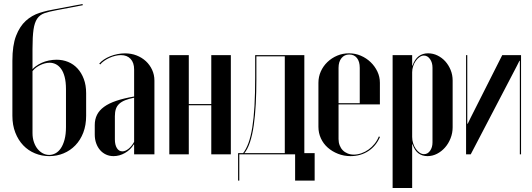

<svg xmlns="http://www.w3.org/2000/svg" viewBox="-20 -770 2654 958"><path d="M41.8 -192.2V-466.5Q41.8 -543.8 60.1 -591.1Q78.5 -638.5 108.6 -666Q138.8 -693.5 177.8 -705.9Q216.8 -718.2 258 -724.8L391.8 -750L393 -744L260.8 -718.8Q224.8 -712.2 201.8 -704.2Q178.8 -696.2 165.5 -676.8Q152.2 -657.2 147.2 -622.1Q142.2 -587 142.2 -525.8V-106Q142.2 -80.8 149.4 -60.4Q156.5 -40 168.1 -26.1Q179.8 -12.2 194.4 -4.6Q209 3 225.8 3Q241.5 3 256.6 -5Q271.8 -13 283.4 -30Q295 -47 302.1 -73.4Q309.2 -99.8 309.2 -136.2V-325.2Q309.2 -360.8 302.6 -386.1Q296 -411.5 284.5 -427Q273 -442.5 258.2 -449.8Q243.5 -457 227.8 -457Q203.5 -457 176.5 -443.1Q149.5 -429.2 135 -404.8L134.2 -413.5Q141.8 -426.8 155.9 -437.5Q170 -448.2 186.9 -456.1Q203.8 -464 223.4 -468Q243 -472 262 -472Q293.2 -472 320 -461Q346.8 -450 366.6 -428.5Q386.5 -407 398.1 -376Q409.8 -345 409.8 -305V-192.5Q409.8 -145.2 395.5 -108.1Q381.2 -71 356 -44.9Q330.8 -18.8 297.4 -4.9Q264 9 225.8 9Q188.2 9 154.5 -4.9Q120.8 -18.8 95.9 -44.9Q71 -71 56.4 -108.4Q41.8 -145.8 41.8 -192.2Z M452.8 -98.5Q452.8 -75.2 459.9 -55.2Q467 -35.2 479.5 -21Q492 -6.8 509 1.1Q526 9 546.5 9Q576.2 9 603.9 -6.9Q631.5 -22.8 647.2 -49H649.2V-27.5V0H750.5V-368Q750.5 -396.8 739 -421.6Q727.5 -446.5 707.8 -464.8Q688 -483 661.5 -493.4Q635 -503.8 603.5 -503.8Q585 -503.8 565.9 -500Q546.8 -496.2 529.5 -489.2Q512.2 -482.2 498.2 -472.8Q484.2 -463.2 475.2 -452.5L480.2 -448.5Q487.5 -457.5 499.2 -466Q511 -474.5 525.4 -481.1Q539.8 -487.8 555 -491.4Q570.2 -495 583.5 -495Q614 -495 631.6 -476.1Q649.2 -457.2 649.2 -423.5V-288.5Q597.5 -279.5 560.4 -267Q523.2 -254.5 499.2 -237Q475.2 -219.5 464 -197Q452.8 -174.5 452.8 -146.2ZM590.5 -14.8Q573.2 -14.8 563.2 -31.1Q553.2 -47.5 553.2 -74.5V-190.5Q553.2 -211.2 558.2 -226.2Q563.2 -241.2 574.9 -252Q586.5 -262.8 604.8 -270Q623 -277.2 649.2 -282.5V-62.2Q637.2 -40.2 621.2 -27.5Q605.2 -14.8 590.5 -14.8Z M824.8 -495V0H922V-244.8H1034.2V0H1131.8V-495H1034.2V-250.8H922V-495Z M1498.5 0V-495H1253.2V-384Q1253.2 -303 1249.8 -241.6Q1246.2 -180.1 1238.8 -134.2Q1231.2 -88.2 1219.8 -56.7Q1208.2 -25.2 1192.5 -5.2L1196.2 -2Q1214.2 -22 1226.8 -59Q1239.2 -96 1246.2 -145Q1253.2 -194 1256.2 -252Q1259.2 -310 1259.2 -373V-489H1401V0ZM1174 131V0H1452.5V131H1550V-6H1168V131Z M1568.8 -356.5V-137Q1568.8 -106.5 1581.1 -79.7Q1593.4 -52.9 1615.4 -33.5Q1637.3 -14.1 1666.6 -2.6Q1695.8 9 1728.8 9Q1779 9 1817.6 -16Q1856.2 -41 1876 -86.8L1870.2 -89Q1862.5 -69.5 1849.4 -53Q1836.2 -36.5 1819.4 -24.2Q1802.5 -12 1783.2 -5.2Q1763.9 1.5 1745.5 1.5Q1728.5 1.5 1714.3 -4.4Q1700.1 -10.3 1690.3 -20.3Q1680.5 -30.2 1674.9 -44.6Q1669.2 -59 1669.2 -75.8V-431.5Q1669.2 -461.8 1683.8 -479.9Q1698.2 -498 1722.8 -498Q1747.2 -498 1761.1 -480.4Q1775 -462.8 1775 -431.5V-255H1664V-249H1875.5V-357.2Q1875.5 -386.9 1862.9 -413.3Q1850.2 -439.8 1829.2 -459.9Q1808.2 -480.1 1780.4 -492.1Q1752.5 -504 1721.4 -504Q1690.2 -504 1662.6 -492.4Q1635 -480.8 1613.8 -460.5Q1592.7 -440.3 1580.7 -413.6Q1568.8 -386.9 1568.8 -356.5Z M2036.5 -473V-495H1939V168H2036.5V-21.2V-49.8H2038.5Q2049.2 -18.5 2068.2 -4.8Q2087.2 9 2112.5 9Q2137.8 9 2160.4 -2.6Q2183 -14.2 2200.4 -33.9Q2217.8 -53.5 2228.1 -79.9Q2238.5 -106.2 2238.5 -134.8V-368.5Q2238.5 -396.2 2228.5 -420.8Q2218.5 -445.2 2201.9 -463.8Q2185.2 -482.2 2163 -493.1Q2140.8 -504 2115.5 -504Q2088.8 -504 2069.2 -489.5Q2049.8 -475 2038.2 -442.8H2036.5ZM2036.5 -86.8V-409.5Q2036.5 -424.5 2041.4 -439.5Q2046.2 -454.5 2054.8 -466.5Q2063.2 -478.5 2073.8 -485.6Q2084.2 -492.8 2095 -492.8Q2113.2 -492.8 2125.6 -475.2Q2138 -457.8 2138 -432.2V-59.8Q2138 -34.5 2125.9 -17.6Q2113.8 -0.8 2095.8 -0.8Q2084.5 -0.8 2074 -7.9Q2063.5 -15 2055 -27Q2046.5 -39 2041.5 -54.6Q2036.5 -70.2 2036.5 -86.8Z M2486 -495 2327.5 -181 2313.8 -152.5H2311.5V-182.5V-495H2305.5V0H2328.8L2557 -437.2L2571.8 -466.5H2573.8V-436.5V0H2579.8V-495Z"/></svg>

Font: Moniqa Black
Style: Regular
Weight: 900
Designer: Rajesh Rajput
Foundry: Rajesh Rajput
Version: Version 1.000